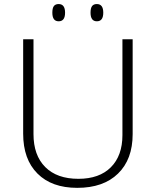

<svg xmlns="http://www.w3.org/2000/svg" viewBox="-20 -905 759 935"><path d="M626 -713.9V-252Q626 -128.9 554.7 -59.6Q483.4 9.8 356 9.8Q231.9 9.8 162.4 -59.8Q92.8 -129.4 92.8 -253.9V-713.9H143.1V-252Q143.1 -148.9 200.2 -91.6Q257.3 -34.2 361.8 -34.2Q463.9 -34.2 520 -90.6Q576.2 -147 576.2 -247.1V-713.9ZM234.9 -843.3Q234.9 -865.7 242.4 -875.5Q250 -885.3 265.6 -885.3Q296.9 -885.3 296.9 -843.3Q296.9 -801.3 265.6 -801.3Q234.9 -801.3 234.9 -843.3ZM420.9 -843.3Q420.9 -865.7 428.5 -875.5Q436 -885.3 451.7 -885.3Q482.9 -885.3 482.9 -843.3Q482.9 -801.3 451.7 -801.3Q420.9 -801.3 420.9 -843.3Z"/></svg>

Font: Zoram GWebM Light
Style: Regular
Weight: 300
Foundry: Ascender Corporation
Version: Version 1.000